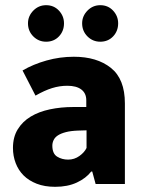

<svg xmlns="http://www.w3.org/2000/svg" viewBox="-20 -710 552 741"><path d="M67 -438Q108 -462 159.5 -476.5Q211 -491 265 -491Q354 -491 408 -448Q462 -405 462 -311V0H349L336 -48H332Q312 -22 276.5 -5.5Q241 11 193 11Q152 11 121.5 -1Q91 -13 71 -33Q51 -53 40.5 -80.5Q30 -108 30 -139Q30 -181 48.5 -211Q67 -241 98.5 -260Q130 -279 172.5 -288Q215 -297 263 -297H313V-323Q313 -350 294 -364.5Q275 -379 240 -379Q210 -379 181 -370Q152 -361 117 -341ZM314 -207 281 -206Q253 -205 234 -200Q215 -195 203.5 -187.5Q192 -180 187 -169.5Q182 -159 182 -148Q182 -117 200.5 -105.5Q219 -94 243 -94Q267 -94 286.5 -108Q306 -122 314 -139ZM88 -620Q88 -648 108.5 -669Q129 -690 158 -690Q188 -690 207.5 -669Q227 -648 227 -620Q227 -590 207.5 -569.5Q188 -549 158 -549Q129 -549 108.5 -569.5Q88 -590 88 -620ZM297 -620Q297 -648 317.5 -669Q338 -690 367 -690Q397 -690 416.5 -669Q436 -648 436 -620Q436 -590 416.5 -569.5Q397 -549 367 -549Q338 -549 317.5 -569.5Q297 -590 297 -620Z"/></svg>

Font: Mukta ExtraBold
Style: Regular
Weight: 800
Designer: Girish Dalvi and Yashodeep Gholap
Foundry: Ek Type
Version: Version 2.538;PS 1.002;hotconv 16.6.51;makeotf.lib2.5.65220;